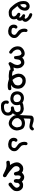

<svg xmlns="http://www.w3.org/2000/svg" viewBox="1716 -2206 768 4241"><g transform="rotate(90 2100.5 -85.0)"><path d="M394.5 -68.4Q407.2 -42 407.2 -9.8Q407.2 2.9 405.3 16.6Q401.4 45.9 372.1 72.3Q341.8 99.6 309.6 103.5Q277.3 107.4 244.1 107.4Q231.4 106.4 213.9 101.6Q166 86.9 134.8 49.8Q114.3 27.3 95.7 5.9Q77.1 -15.6 63.5 -35.2Q40 -71.3 28.3 -96.7Q13.7 -129.9 7.8 -162.6Q2 -195.3 2 -220.7Q2 -273.4 24.4 -305.7Q31.2 -316.4 41 -325.2Q73.2 -355.5 118.2 -355.5Q124 -355.5 133.3 -355Q142.6 -354.5 155.3 -348.6Q174.8 -339.8 190.4 -324.2Q210 -303.7 212.9 -279.3Q214.8 -264.6 214.8 -252.9Q214.8 -241.2 213.4 -230.5Q211.9 -219.7 209.5 -208.5Q207 -197.3 202.1 -186.5Q194.3 -164.1 186.5 -153.3Q176.8 -137.7 152.3 -116.2Q132.8 -97.7 113.3 -85L185.5 3.9Q204.1 26.4 221.7 33.7Q239.3 41 259.8 41Q282.2 41 300.8 37.1Q320.3 33.2 334 19.5Q343.8 10.7 343.8 -3.9Q343.8 -7.8 343.8 -11.7Q339.8 -35.2 324.2 -51.3Q308.6 -67.4 270.5 -91.8Q261.7 -102.5 261.7 -118.2Q261.7 -120.1 261.7 -124L269.5 -139.6Q283.2 -149.4 295.9 -149.4Q310.5 -149.4 337.9 -133.8Q351.6 -127 357.4 -127Q362.3 -127 367.2 -132.8Q369.1 -133.8 369.1 -137.2Q369.1 -140.6 364.3 -148.4Q356.4 -162.1 336.9 -176.3Q317.4 -190.4 294.9 -209L293.9 -231.4L301.8 -247.1Q313.5 -255.9 327.1 -255.9Q333 -255.9 335.9 -254.9Q357.4 -245.1 370.1 -245.1Q382.8 -245.1 389.6 -252.9Q393.6 -255.9 393.6 -259.8Q393.6 -263.7 391.6 -269.5Q385.7 -288.1 365.2 -307.6Q351.6 -321.3 330.1 -332Q308.6 -342.8 280.3 -355.5Q273.4 -362.3 272 -368.7Q270.5 -375 270.5 -378.9Q270.5 -385.7 271.5 -388.7L278.3 -404.3Q292 -413.1 305.7 -413.1Q309.6 -413.1 311.5 -412.1Q335 -404.3 357.4 -394.5Q380.9 -383.8 407.7 -356.4Q434.6 -329.1 448.2 -306.6Q461.9 -284.2 461.9 -262.7Q461.9 -242.2 452.1 -224.1Q442.4 -206.1 421.9 -191.4Q434.6 -174.8 436.5 -161.1Q438.5 -152.3 438.5 -143.6Q438.5 -134.8 437 -126Q435.5 -117.2 433.6 -110.4Q427.7 -95.7 416.5 -84.5Q405.3 -73.2 394.5 -68.4ZM148.4 -242.2Q148.4 -252.9 141.6 -266.6Q132.8 -285.2 109.4 -285.2Q94.7 -285.2 85.9 -274.4Q73.2 -261.7 70.8 -246.1Q68.4 -230.5 68.4 -220.7Q68.4 -179.7 83 -144.5L100.6 -159.2Q135.7 -182.6 147.5 -234.4Q148.4 -238.3 148.4 -242.2Z M527.3 30.3Q523.4 13.7 523.4 0.5Q523.4 -12.7 524.4 -20.5Q526.4 -49.8 548.8 -74.2Q559.6 -85 576.2 -85Q582 -85 585 -84L599.6 -77.1L601.6 -75.2Q610.4 -64.5 610.4 -48.8Q610.4 -46.9 610.4 -43Q593.8 -19.5 593.8 -3.9Q593.8 25.4 614.3 36.1Q619.1 39.1 627 41Q647.5 46.9 671.4 46.9Q695.3 46.9 708 43Q722.7 38.1 732.4 27.3Q750 4.9 750 -14.6Q750 -26.4 747.1 -32.2Q741.2 -45.9 728.5 -56.6Q709 -73.2 680.7 -92.8Q650.4 -113.3 635.7 -141.6Q611.3 -185.5 611.3 -234.4Q611.3 -269.5 625 -295.9Q637.7 -308.6 654.3 -308.6Q656.2 -308.6 660.2 -308.6L676.8 -298.8Q686.5 -286.1 686.5 -272.5Q686.5 -267.6 684.6 -258.8Q682.6 -250 682.6 -239.3Q682.6 -228.5 684.6 -218.8Q688.5 -188.5 701.2 -171.9Q710.9 -159.2 735.4 -140.6Q761.7 -120.1 786.1 -95.7Q811.5 -69.3 816.4 -45.9Q819.3 -30.3 819.3 -19.5Q819.3 -8.8 818.4 0Q816.4 20.5 808.1 37.6Q799.8 54.7 774.4 80.1Q749 105.5 720.7 113.3Q696.3 119.1 668.9 119.1Q662.1 119.1 660.2 119.1Q632.8 113.3 605.5 107.4Q576.2 101.6 554.7 77.6Q533.2 53.7 527.3 30.3Z M1351.6 73.2Q1351.6 70.3 1351.6 66.4Q1387.7 9.8 1398.4 -14.6Q1415 -51.8 1415 -85.9Q1415 -124 1390.6 -151.4Q1377.9 -167 1360.4 -167Q1355.5 -167 1351.6 -166Q1326.2 -162.1 1309.6 -142.6Q1293 -123 1285.2 -37.1L1276.4 -20.5Q1263.7 -10.7 1248 -10.7Q1246.1 -10.7 1242.2 -10.7L1222.7 -20.5Q1214.8 -66.4 1210.9 -107.4Q1206.1 -145.5 1187.5 -162.1Q1170.9 -175.8 1159.2 -175.8Q1157.2 -175.8 1155.3 -175.8Q1115.2 -167 1092.8 -145.5Q1073.2 -125 1073.2 -93.8Q1073.2 -64.5 1083 -42.5Q1092.8 -20.5 1106.4 -2.9L1113.3 3.9Q1127 18.6 1153.3 34.2Q1165 46.9 1165 62.5Q1165 69.3 1164.1 71.3L1156.2 87.9Q1142.6 96.7 1125 98.6Q1077.1 69.3 1052.2 41Q1027.3 12.7 1015.1 -21.5Q1002.9 -55.7 1002.9 -85.9Q1002.9 -90.8 1002.9 -95.7Q1004.9 -128.9 1012.7 -150.4Q1021.5 -173.8 1048.3 -199.2Q1075.2 -224.6 1110.4 -236.3Q1137.7 -246.1 1162.1 -246.1Q1203.1 -246.1 1228.5 -218.8Q1242.2 -204.1 1252 -190.4Q1275.4 -213.9 1294.9 -223.6Q1305.7 -228.5 1322.3 -233.4Q1338.9 -238.3 1352.5 -238.3Q1366.2 -238.3 1376 -237.3Q1399.4 -233.4 1415 -223.6Q1430.7 -213.9 1448.2 -195.3Q1466.8 -175.8 1474.6 -155.3Q1482.4 -134.8 1485.4 -113.3Q1488.3 -91.8 1488.3 -78.6Q1488.3 -65.4 1485.8 -49.3Q1483.4 -33.2 1470.7 2Q1481.4 0 1495.6 -2.9Q1509.8 -5.9 1530.3 -6.8L1546.9 2Q1558.6 13.7 1558.6 28.3Q1558.6 37.1 1556.6 41L1547.9 56.6Q1511.7 67.4 1489.7 70.8Q1467.8 74.2 1459 77.1Q1440.4 82 1430.7 89.4Q1420.9 96.7 1415 100.6Q1400.4 108.4 1386.7 111.3Q1372.1 110.4 1361.3 100.6Q1351.6 89.8 1351.6 73.2Z M1724.6 101.6Q1700.2 106.4 1678.7 106.4Q1657.2 106.4 1646 106Q1634.8 105.5 1629.4 105Q1624 104.5 1618.7 104Q1613.3 103.5 1607.4 102.5Q1596.7 101.6 1583 100.6Q1553.7 97.7 1525.4 85L1523.4 83Q1514.6 72.3 1514.6 55.7Q1514.6 53.7 1514.6 49.8L1523.4 32.2Q1539.1 21.5 1554.7 21.5Q1559.6 21.5 1564.5 22.5Q1606.4 32.2 1655.3 34.2Q1636.7 0 1621.6 -36.6Q1606.4 -73.2 1606.4 -107.4Q1606.4 -112.3 1607.4 -117.2Q1609.4 -155.3 1619.1 -178.7Q1629.9 -204.1 1657.2 -230.5Q1683.6 -256.8 1714.8 -264.6Q1738.3 -269.5 1763.7 -269.5Q1839.8 -269.5 1891.6 -216.8Q1916 -193.4 1924.3 -172.9Q1932.6 -152.3 1935.5 -132.3Q1938.5 -112.3 1938.5 -105Q1938.5 -97.7 1938.5 -94.2Q1938.5 -90.8 1936.5 -68.4Q1928.7 -7.8 1896.5 24.4Q1879.9 40 1864.3 49.8Q1859.4 52.7 1853.5 55.7Q1862.3 56.6 1869.1 56.6Q1893.6 56.6 1943.4 47.9L1962.9 56.6Q1971.7 70.3 1971.7 85Q1971.7 91.8 1970.7 94.7L1963.9 111.3Q1935.5 125 1913.1 127Q1890.6 128.9 1873 128.9Q1802.7 128.9 1724.6 101.6ZM1862.3 -67.4Q1865.2 -81.1 1865.2 -88.4Q1865.2 -95.7 1865.2 -102.1Q1865.2 -108.4 1863.8 -118.7Q1862.3 -128.9 1859.4 -135.7Q1851.6 -157.2 1828.1 -175.8Q1797.9 -197.3 1762.7 -197.3Q1709 -197.3 1685.5 -148.4Q1678.7 -135.7 1678.7 -119.1Q1678.7 -98.6 1687.5 -72.3Q1691.4 -57.6 1697.3 -44.9Q1709 -19.5 1745.1 24.4L1775.4 13.7Q1794.9 5.9 1811.5 -3.4Q1828.1 -12.7 1843.3 -27.8Q1858.4 -43 1862.3 -67.4Z M2210 117.2Q2223.6 104.5 2241.2 104.5Q2243.2 104.5 2247.1 104.5L2261.7 112.3Q2272.5 124 2272.5 139.6Q2272.5 141.6 2272.5 146.5L2270.5 148.4Q2266.6 153.3 2266.6 166Q2266.6 175.8 2269.5 181.6Q2272.5 187.5 2275.4 190.4Q2293.9 209 2312.5 210.9Q2322.3 211.9 2332 211.9Q2369.1 211.9 2397.5 204.1Q2428.7 195.3 2444.3 179.7Q2465.8 158.2 2465.8 127.9Q2465.8 93.8 2447.8 78.6Q2429.7 63.5 2416 59.6Q2409.2 56.6 2396 56.6Q2382.8 56.6 2362.3 59.6Q2348.6 58.6 2337.9 48.8Q2329.1 39.1 2329.1 23.4Q2329.1 18.6 2330.1 16.6L2337.9 0Q2368.2 -12.7 2397.5 -16.6Q2421.9 -20.5 2436.5 -37.1Q2457 -58.6 2457 -79.1Q2457 -91.8 2449.2 -111.3Q2441.4 -133.8 2431.6 -141.1Q2421.9 -148.4 2400.9 -152.3Q2379.9 -156.2 2369.1 -156.2Q2358.4 -156.2 2349.6 -155.3Q2317.4 -152.3 2307.6 -147.5Q2299.8 -143.6 2291 -135.7Q2299.8 -117.2 2300.8 -96.7Q2301.8 -85 2301.8 -73.2Q2301.8 -34.2 2292 -11.7Q2284.2 6.8 2258.8 32.2Q2219.7 71.3 2159.2 71.3Q2127.9 71.3 2085 56.6Q2061.5 48.8 2038.1 27.3Q2013.7 4.9 2003.9 -30.3Q1997.1 -56.6 1997.1 -82Q1997.1 -153.3 2047.9 -196.3Q2070.3 -214.8 2100.6 -223.6Q2123 -229.5 2144.5 -229.5Q2178.7 -229.5 2211.9 -215.8Q2232.4 -208 2249 -195.3Q2270.5 -210 2295.9 -214.8Q2354.5 -225.6 2377 -225.6Q2410.2 -225.6 2444.3 -210.9Q2465.8 -201.2 2489.3 -178.7Q2525.4 -141.6 2525.4 -89.8Q2525.4 -80.1 2524.4 -71.3Q2520.5 -45.9 2513.2 -29.3Q2505.9 -12.7 2480.5 16.6Q2518.6 42 2529.3 89.8Q2533.2 108.4 2533.2 121.1Q2533.2 173.8 2510.7 205.1Q2464.8 268.6 2379.9 275.4Q2344.7 278.3 2309.6 278.3Q2293 277.3 2269.5 271.5Q2248 265.6 2229 242.7Q2210 219.7 2203.1 195.3Q2199.2 176.8 2199.2 159.2Q2199.2 141.6 2203.1 130.9Q2207 120.1 2210 117.2ZM2217.8 -18.6Q2233.4 -34.2 2233.4 -51.8Q2234.4 -57.6 2234.4 -67.4Q2234.4 -98.6 2224.6 -118.2Q2218.8 -130.9 2204.6 -141.6Q2190.4 -152.3 2171.9 -158.2Q2159.2 -162.1 2145.5 -162.1Q2112.3 -162.1 2091.8 -143.6Q2081.1 -133.8 2076.2 -126.5Q2071.3 -119.1 2067.4 -108.9Q2063.5 -98.6 2063.5 -87.9Q2063.5 -77.1 2064.5 -70.3Q2067.4 -43 2090.8 -19.5Q2100.6 -9.8 2108.4 -6.8Q2122.1 -2 2136.7 1Q2151.4 3.9 2157.2 3.9Q2175.8 3.9 2202.1 -6.8Q2210.9 -10.7 2217.8 -18.6Z M2595.7 -221.7Q2643.6 -252 2702.1 -252Q2750 -252 2785.2 -233.4Q2804.7 -223.6 2813.5 -213.9Q2833 -194.3 2847.2 -148.9Q2861.3 -103.5 2861.3 -72.3Q2861.3 -65.4 2860.4 -58.6Q2857.4 -24.4 2842.8 5.9Q2826.2 41 2799.8 64.5Q2773.4 87.9 2749.5 97.7Q2725.6 107.4 2697.3 107.4H2696.3Q2661.1 102.5 2632.8 88.9Q2598.6 73.2 2564.9 36.6Q2531.2 0 2524.4 -41Q2519.5 -70.3 2519.5 -97.7Q2519.5 -105.5 2520 -118.2Q2520.5 -130.9 2522 -157.7Q2523.4 -184.6 2525.4 -220.7Q2528.3 -295.9 2530.8 -331.1Q2533.2 -366.2 2533.2 -380.4Q2533.2 -394.5 2537.1 -404.3Q2541 -414.1 2547.9 -420.4Q2554.7 -426.8 2560.5 -430.7Q2571.3 -438.5 2583 -441.9Q2594.7 -445.3 2615.2 -445.3Q2622.1 -445.3 2629.9 -444.3Q2661.1 -443.4 2700.2 -429.7Q2744.1 -415 2764.6 -415Q2779.3 -415 2788.1 -421.9Q2800.8 -431.6 2804.7 -438.5L2807.6 -441.4Q2815.4 -449.2 2829.1 -449.2Q2831.1 -449.2 2835 -449.2L2851.6 -440.4Q2860.4 -426.8 2860.4 -412.1Q2860.4 -409.2 2860.4 -405.3Q2851.6 -388.7 2835 -372.1Q2816.4 -353.5 2788.1 -351.6Q2780.3 -350.6 2766.1 -350.6Q2752 -350.6 2723.1 -355.5Q2694.3 -360.4 2673.8 -366.2Q2639.6 -374 2623 -374Q2609.4 -374 2604.5 -370.1Q2599.6 -365.2 2599.6 -329.1Q2599.6 -293 2595.7 -221.7ZM2783.2 -129.9Q2778.3 -149.4 2764.6 -162.6Q2751 -175.8 2735.8 -179.2Q2720.7 -182.6 2710.4 -182.6Q2700.2 -182.6 2694.3 -182.6Q2672.9 -180.7 2655.3 -173.8Q2634.8 -166 2617.2 -144.5Q2598.6 -124 2593.3 -112.3Q2587.9 -100.6 2587.9 -87.9Q2587.9 -74.2 2592.8 -45.9Q2596.7 -27.3 2624 0Q2638.7 15.6 2651.9 22.5Q2665 29.3 2687.5 36.1Q2695.3 39.1 2705.1 39.1Q2714.8 39.1 2726.6 33.2Q2747.1 21.5 2762.2 2.4Q2777.3 -16.6 2785.2 -38.6Q2793 -60.5 2793 -78.1Q2793 -95.7 2783.2 -129.9Z M3027.3 30.3Q3023.4 13.7 3023.4 0.5Q3023.4 -12.7 3024.4 -20.5Q3026.4 -49.8 3048.8 -74.2Q3059.6 -85 3076.2 -85Q3082 -85 3085 -84L3099.6 -77.1L3101.6 -75.2Q3110.4 -64.5 3110.4 -48.8Q3110.4 -46.9 3110.4 -43Q3093.8 -19.5 3093.8 -3.9Q3093.8 25.4 3114.3 36.1Q3119.1 39.1 3127 41Q3147.5 46.9 3171.4 46.9Q3195.3 46.9 3208 43Q3222.7 38.1 3232.4 27.3Q3250 4.9 3250 -14.6Q3250 -26.4 3247.1 -32.2Q3241.2 -45.9 3228.5 -56.6Q3209 -73.2 3180.7 -92.8Q3150.4 -113.3 3135.7 -141.6Q3111.3 -185.5 3111.3 -234.4Q3111.3 -269.5 3125 -295.9Q3137.7 -308.6 3154.3 -308.6Q3156.2 -308.6 3160.2 -308.6L3176.8 -298.8Q3186.5 -286.1 3186.5 -272.5Q3186.5 -267.6 3184.6 -258.8Q3182.6 -250 3182.6 -239.3Q3182.6 -228.5 3184.6 -218.8Q3188.5 -188.5 3201.2 -171.9Q3210.9 -159.2 3235.4 -140.6Q3261.7 -120.1 3286.1 -95.7Q3311.5 -69.3 3316.4 -45.9Q3319.3 -30.3 3319.3 -19.5Q3319.3 -8.8 3318.4 0Q3316.4 20.5 3308.1 37.6Q3299.8 54.7 3274.4 80.1Q3249 105.5 3220.7 113.3Q3196.3 119.1 3168.9 119.1Q3162.1 119.1 3160.2 119.1Q3132.8 113.3 3105.5 107.4Q3076.2 101.6 3054.7 77.6Q3033.2 53.7 3027.3 30.3Z M4017.6 -80.1 4018.6 -66.4Q4018.6 -45.9 4004.9 -17.6Q3991.2 -5.9 3972.7 -5.9Q3970.7 -5.9 3966.8 -5.9L3947.3 -16.6Q3934.6 -42 3934.6 -65.4Q3934.6 -73.2 3936.5 -85.4Q3938.5 -97.7 3938.5 -106.9Q3938.5 -116.2 3937.5 -122.1Q3935.5 -131.8 3918.9 -144.5Q3902.3 -157.2 3885.7 -157.2Q3872.1 -157.2 3862.8 -141.1Q3853.5 -125 3853.5 -103.5Q3853.5 -100.6 3853.5 -96.2Q3853.5 -91.8 3854 -87.4Q3854.5 -83 3854.5 -78.1Q3854.5 -73.2 3855 -68.8Q3855.5 -64.5 3855.5 -59.6Q3856.4 -50.8 3856.4 -40L3846.7 -20.5Q3833 -8.8 3814.5 -8.8Q3812.5 -8.8 3808.6 -8.8L3789.1 -19.5Q3775.4 -47.9 3771.5 -74.2Q3766.6 -101.6 3747.1 -121.1Q3731.4 -135.7 3713.9 -135.7Q3711.9 -135.7 3709 -135.7Q3685.5 -132.8 3668.9 -116.2Q3649.4 -96.7 3649.4 -59.6Q3649.4 -37.1 3657.2 -20.5Q3672.9 12.7 3765.6 85.9Q3799.8 113.3 3819.3 125Q3851.6 143.6 3883.8 166Q3893.6 180.7 3893.6 198.2Q3893.6 200.2 3893.6 204.1L3884.8 222.7L3882.8 224.6Q3871.1 234.4 3852.5 234.4Q3850.6 234.4 3846.7 234.4Q3796.9 210 3748.5 186.5Q3700.2 163.1 3660.2 157.2Q3644.5 155.3 3632.8 155.3Q3621.1 155.3 3606.4 155.8Q3591.8 156.2 3559.6 160.2L3540 150.4Q3529.3 133.8 3529.3 117.2Q3529.3 115.2 3529.3 111.3L3539.1 91.8Q3546.9 86.9 3553.7 85Q3577.1 79.1 3626 77.1Q3607.4 56.6 3589.8 18.6Q3565.4 -30.3 3565.4 -69.3Q3565.4 -82 3567.4 -94.7Q3573.2 -134.8 3611.3 -172.9Q3639.6 -201.2 3666 -208Q3688.5 -213.9 3709 -213.9Q3745.1 -213.9 3769.5 -199.2Q3782.2 -190.4 3793.9 -182.6Q3806.6 -202.1 3834 -217.8Q3843.8 -223.6 3857.4 -229.5Q3871.1 -235.4 3890.6 -235.4Q3933.6 -235.4 3963.9 -210Q3980.5 -196.3 3992.2 -183.6Q4022.5 -210.9 4063.5 -210.9Q4085.9 -210.9 4108.4 -208Q4132.8 -204.1 4159.2 -177.7Q4185.5 -151.4 4194.3 -122.1Q4201.2 -100.6 4201.2 -73.2Q4201.2 -47.9 4197.3 -32.2Q4190.4 -4.9 4175.8 11.7Q4156.2 36.1 4142.6 48.8Q4120.1 70.3 4088.9 94.7Q4073.2 111.3 4050.8 111.3Q4047.9 111.3 4043 111.3L4024.4 101.6Q4017.6 91.8 4015.1 84.5Q4012.7 77.1 4011.7 69.3Q4015.6 54.7 4024.4 42Q4043 30.3 4057.6 20.5Q4076.2 8.8 4089.8 -5.9Q4103.5 -21.5 4117.2 -40Q4126 -52.7 4126 -69.3Q4126 -98.6 4102.5 -121.1Q4086.9 -135.7 4069.3 -135.7Q4044.9 -135.7 4029.3 -112.3Q4017.6 -94.7 4017.6 -80.1Z"/></g></svg>

Font: JasonHandwriting2
Style: SemiBold
Weight: 600
Version: Version 1.04.7